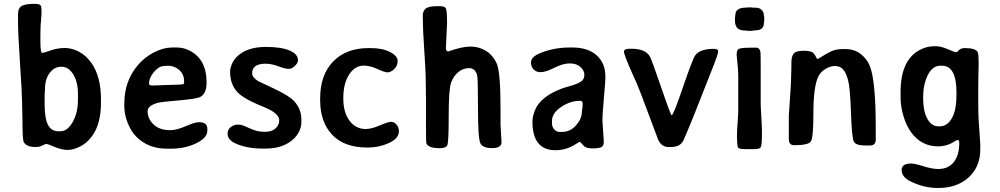

<svg xmlns="http://www.w3.org/2000/svg" viewBox="-20 -751 5067 973"><path d="M375 -245.1V-275.4Q375 -335.4 351.3 -374Q327.6 -412.6 293 -412.6H289.1Q255.9 -412.6 231.9 -381.6Q208 -350.6 208 -299.3Q207 -290.5 207 -285.6L206.1 -266.6V-225.1Q206.1 -152.3 222.7 -119.1Q239.3 -85.9 275.9 -85.9H286.6Q321.8 -85.9 348.4 -132.6Q375 -179.2 375 -245.1ZM71.3 -642.1V-677.2Q71.3 -710.9 90.8 -721.2Q110.4 -731.4 150.9 -731.4H160.6Q183.6 -731.4 188.5 -719.2Q190.4 -714.4 190.4 -679.7L189.5 -668.9L188 -647L186 -625Q184.6 -602.5 184.6 -542.7Q184.6 -482.9 194.3 -482.9Q201.2 -482.9 236.6 -495.4Q272 -507.8 308.3 -507.8Q344.7 -507.8 380.6 -488.8Q416.5 -469.7 443.8 -431.2Q491.7 -363.3 491.7 -246.6V-233.9Q491.7 -233.9 491.7 -231.4Q491.7 -121.1 445.3 -59.6Q418.5 -23.9 384.8 -7.8Q351.1 8.8 322.5 8.8Q293.9 8.8 257.6 -6.3Q221.2 -21.5 215.1 -21.5Q209 -21.5 194.6 -13.7Q180.2 -5.9 160.2 -5.9Q115.7 -5.9 100.6 -30.3Q93.8 -41.5 93.8 -142.6L91.8 -237.3Q91.8 -274.4 81.5 -428.2Q71.3 -582 71.3 -642.1Z M913.1 -332V-338.9L912.6 -341.3Q912.6 -375.5 887.9 -396.7Q863.3 -418 830.1 -418L827.6 -417.5H819.8Q812.5 -416 809.6 -416Q785.6 -416 760.5 -386.7Q735.4 -357.4 735.4 -327.1V-325.2Q735.4 -317.9 753.9 -317.9H768.6L771 -318.4L891.6 -322.3L899.9 -323.2Q913.1 -323.2 913.1 -332ZM728 -187Q728 -149.4 758.1 -120.4Q788.1 -91.3 842.3 -91.3Q875 -91.3 921.4 -111.6Q967.8 -131.8 988.8 -131.8Q1030.8 -131.8 1030.8 -98.1V-89.4Q1030.8 -52.2 974.4 -24.9Q918 2.4 848.1 2.4H824.7Q729.5 2.4 668.9 -60.1Q644 -85.9 627 -128.2Q609.9 -170.4 609.9 -213.9V-225.6Q609.9 -339.8 678.2 -420.4Q713.9 -462.4 761.7 -486.3Q809.6 -510.3 851.6 -510.3H873Q874 -510.3 875.5 -510.3Q908.7 -510.3 937.5 -496.1Q1026.9 -453.1 1026.9 -333.5Q1026.9 -275.4 994.1 -259.3Q975.6 -250 886.2 -242.2Q796.9 -234.4 783.2 -231Q728 -216.3 728 -187Z M1326.2 -428.2Q1257.8 -428.2 1257.8 -379.4Q1257.8 -359.4 1287.6 -340.3Q1291.5 -337.9 1367.2 -302.5Q1442.9 -267.1 1468.3 -240.7Q1507.3 -200.7 1507.3 -144V-131.8Q1507.3 -104.5 1492.2 -77.9Q1477.1 -51.3 1451.2 -33.2Q1401.9 2 1325.7 2H1313Q1230 2 1172.9 -24.4Q1133.3 -42.5 1133.3 -73.7Q1133.3 -94.7 1149.7 -107.2Q1166 -119.6 1185.1 -119.6Q1204.1 -119.6 1224.6 -109.9Q1245.1 -100.1 1268.1 -91.6Q1291 -83 1324 -83Q1356.9 -83 1376 -99.9Q1395 -116.7 1395 -141.4Q1395 -166 1357.9 -189Q1344.7 -197.3 1312.5 -210.9L1288.6 -220.7Q1215.8 -251.5 1186 -281.2Q1146 -321.3 1146 -387.7Q1146 -409.2 1159.7 -436Q1173.3 -462.9 1205.6 -483.4Q1252 -513.2 1328.4 -513.2Q1404.8 -513.2 1447.5 -495.1Q1490.2 -477.1 1490.2 -445.3Q1490.2 -432.6 1474.9 -417.2Q1459.5 -401.9 1442.6 -401.9Q1425.8 -401.9 1390.4 -415Q1355 -428.2 1326.2 -428.2Z M2001.5 -86.4Q2001.5 -49.3 1951.2 -26.4Q1900.9 -3.4 1841.8 -3.4Q1723.6 -3.4 1663.1 -68.4Q1602.5 -133.3 1602.5 -241.7V-253.4Q1602.5 -371.6 1668.5 -439.5Q1734.4 -507.3 1847.7 -507.3H1858.4Q1918 -507.3 1956.5 -487.5Q1995.1 -467.8 1995.1 -442.4Q1995.1 -417 1977.3 -400.6Q1959.5 -384.3 1944.3 -384.3Q1929.2 -384.3 1892.6 -401.4Q1856 -418.5 1822.8 -418.5Q1778.3 -418.5 1749 -372.8Q1719.7 -327.1 1719.7 -253.7Q1719.7 -180.2 1751.5 -138.7Q1783.2 -97.2 1833.5 -97.2Q1862.3 -97.2 1905 -115.5Q1947.8 -133.8 1962.2 -133.8Q1976.6 -133.8 1989 -120.1Q2001.5 -106.4 2001.5 -86.4Z M2397.9 -370.6Q2387.7 -405.8 2357.2 -405.8Q2326.7 -405.8 2302.5 -385.7Q2278.3 -365.7 2266.1 -332.8Q2253.9 -299.8 2253.9 -163.8Q2253.9 -27.8 2246.3 -13.9Q2238.8 0 2208 0Q2149.4 0 2140.6 -25.4Q2138.7 -30.3 2138.7 -125V-258.8L2138.2 -274.4Q2138.2 -290 2138.2 -305.7L2137.7 -321.3Q2137.2 -336.4 2137.2 -362.3Q2137.2 -388.2 2129.9 -498Q2122.6 -607.9 2122.6 -659.2V-672.9Q2122.6 -694.8 2137.2 -707.3Q2151.9 -719.7 2195.3 -719.7H2209Q2232.4 -719.7 2239 -709.7Q2245.6 -699.7 2245.6 -634.8L2239.7 -508.3Q2239.7 -490.2 2251.5 -490.2Q2321.8 -515.1 2364.5 -515.1Q2407.2 -515.1 2442.9 -493.2Q2478.5 -471.2 2497.6 -428Q2516.6 -384.8 2516.6 -196.3V-117.7L2521.5 -29.8Q2521.5 -0.5 2473.4 -0.5Q2425.3 -0.5 2413.8 -26.4Q2402.3 -52.2 2402.3 -203.9Q2402.3 -355.5 2397.9 -370.6Z M2815.4 -82.5H2828.1Q2870.1 -82.5 2899.4 -116Q2928.7 -149.4 2928.7 -184.1L2930.7 -197.3L2931.6 -207L2932.6 -219.7V-229Q2932.6 -240.2 2917.5 -240.2L2915 -239.7Q2870.1 -239.7 2823.7 -209Q2777.3 -178.2 2777.3 -137.7V-124.5Q2777.3 -108.4 2788.6 -95.5Q2799.8 -82.5 2815.4 -82.5ZM3032.7 -141.6 3040 -33.2Q3040 -10.7 3026.6 -4.9Q3013.2 1 2982.9 1Q2952.6 1 2940.4 -9.8Q2937 -12.7 2929 -22.2Q2920.9 -31.7 2918 -31.7Q2915 -32.2 2897.5 -20.5Q2851.6 9.8 2795.4 10.3Q2678.2 10.3 2678.2 -135.3Q2678.7 -162.1 2691.4 -193.4Q2719.7 -262.2 2828.6 -302.7Q2837.9 -306.2 2849.6 -309.6L2882.3 -318.8Q2906.2 -326.2 2923.8 -337.4Q2941.4 -348.6 2941.4 -371.6Q2941.4 -394.5 2921.1 -412.1Q2900.9 -429.7 2867.2 -429.7Q2833.5 -429.7 2789.1 -407.5Q2744.6 -385.3 2720.5 -385.3Q2696.3 -385.3 2683.6 -399.7Q2670.9 -414.1 2670.9 -434.6Q2670.9 -462.9 2717.8 -481.9Q2786.6 -510.3 2867.7 -510.3H2879.9Q2960 -510.3 3003.9 -470.5Q3047.9 -430.7 3047.9 -363.3V-352.1Q3047.9 -341.8 3040.3 -254.6Q3032.7 -167.5 3032.7 -141.6Z M3596.7 -503.4Q3619.6 -503.4 3619.6 -491.2Q3619.6 -479 3598.1 -423.8Q3473.1 -103 3442.9 -38.6Q3427.2 -5.9 3378.4 -5.9H3368.2Q3332.5 -5.9 3315.4 -43Q3312 -50.8 3266.1 -174.3Q3220.2 -297.9 3205.6 -331.5L3183.6 -379.9Q3142.1 -474.1 3142.1 -489Q3142.1 -503.9 3170.4 -503.9H3180.7Q3249 -503.9 3272.5 -466.3Q3281.7 -451.7 3330.3 -309.3Q3378.9 -167 3383.8 -167Q3392.6 -167 3440.7 -308.1Q3488.8 -449.2 3502.4 -469.2Q3525.9 -503.4 3596.7 -503.4Z M3841.3 -73.7Q3841.3 -12.7 3834.7 -3.9Q3828.1 4.9 3799.8 4.9H3759.3Q3726.1 4.9 3720.5 -2.9Q3714.8 -10.7 3714.8 -70.8L3715.8 -96.2L3717.8 -127.9L3718.8 -140.1Q3719.7 -152.3 3719.7 -159.2L3720.7 -171.9L3721.2 -185.1V-371.6L3720.2 -390.6Q3719.7 -397 3719.7 -403.3L3713.4 -470.7V-476.6Q3713.4 -497.1 3724.1 -503.2Q3734.9 -509.3 3785.2 -509.3H3813.5Q3830.1 -509.3 3834 -485.8Q3835 -480 3835 -387.2V-227.5L3835.4 -208.5L3841.3 -100.1ZM3706.5 -674.8Q3706.5 -712.4 3760.3 -712.4L3770 -713.4H3788.1Q3795.4 -711.9 3812 -711.9Q3828.6 -711.9 3839.6 -700.9Q3850.6 -689.9 3850.6 -676.3L3851.1 -673.8L3852.1 -669.9L3853 -659.2V-648.4L3851.1 -633.3Q3851.1 -597.2 3807.1 -597.2Q3802.2 -596.2 3799.8 -596.2L3785.2 -594.7H3772L3752 -596.7Q3704.6 -596.7 3704.6 -647V-659.7Z M4387.7 -13.7H4363.8Q4316.9 -13.7 4306.9 -33.7Q4296.9 -53.7 4292.5 -179.7Q4288.1 -305.7 4278.1 -343.8Q4268.1 -381.8 4252.7 -399.2Q4237.3 -416.5 4211.9 -416.5Q4186.5 -416.5 4161.6 -400.6Q4136.7 -384.8 4126 -361.3Q4102.1 -308.6 4102.1 -180.9Q4102.1 -53.2 4089.1 -34.2Q4076.2 -15.1 4004.9 -15.1Q3977.5 -15.1 3977.5 -46.9V-164.6Q3977.5 -174.8 3983.6 -255.9Q3989.7 -336.9 3989.7 -381.8L3990.2 -395Q3990.7 -408.2 3990.7 -436.5Q3990.7 -464.8 4002.2 -479.2Q4013.7 -493.7 4050.3 -493.7Q4086.9 -493.7 4097.7 -485.4Q4108.4 -477.1 4114 -464.6Q4119.6 -452.1 4123 -452.1Q4126.5 -452.1 4147.9 -466.1Q4169.4 -480 4192.9 -491.2Q4216.3 -502.4 4252.4 -502.4H4265.1Q4308.1 -502.4 4339.6 -479Q4371.1 -455.6 4386.7 -419.9Q4418 -348.1 4418 -102.5V-43Q4418 -13.7 4387.7 -13.7Z M4735.8 -110.8H4742.7Q4783.7 -110.8 4807.6 -159.2Q4827.1 -198.2 4827.1 -269V-282.7Q4827.1 -418 4753.4 -418H4746.1Q4705.6 -418 4681.9 -370.6Q4658.2 -323.2 4658.2 -257.3V-252.4Q4658.2 -188.5 4679.2 -149.7Q4700.2 -110.8 4735.8 -110.8ZM4947.8 5.9Q4947.8 94.2 4888.9 147.9Q4830.1 201.7 4733.4 201.7Q4664.1 201.7 4597.7 169.9Q4549.3 147 4549.3 110.8Q4549.3 77.6 4597.7 77.6Q4615.7 77.6 4660.2 91.6Q4704.6 105.5 4734.9 105.5Q4785.6 105.5 4813.5 70.6Q4841.3 35.6 4841.3 -26.9Q4841.3 -41.5 4832 -41.5Q4829.1 -42 4815.4 -33.2Q4778.3 -9.3 4733.4 -9.3Q4649.4 -9.3 4597.2 -80.6Q4571.8 -116.2 4557.9 -164.6Q4543.9 -212.9 4543.9 -253.9V-285.6Q4543.9 -447.3 4642.1 -498.5Q4677.2 -516.6 4712.9 -516.6H4725.6Q4748 -516.6 4783.7 -501.5Q4819.3 -486.3 4824.7 -486.3Q4830.1 -486.3 4839.6 -496.8Q4849.1 -507.3 4870.1 -507.3Q4921.9 -507.3 4934.1 -488.3Q4939.5 -479.5 4939.5 -424.3L4938 -353L4937.5 -310.1V-234.9Q4937.5 -180.7 4939.5 -144L4947.8 -20.5Z"/></svg>

Font: Averia Sans
Style: Bold
Weight: 700
Version: Version 1.0